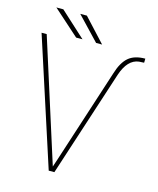

<svg xmlns="http://www.w3.org/2000/svg" viewBox="-126 -952 854 1039"><g transform="rotate(15 301.0 -432.0)"><path d="M263.2 -27.3 277.8 -70.8 449.2 -599.6Q468.3 -662.6 501.7 -691.7Q535.2 -720.7 595.7 -720.7L595.2 -697.8L566.4 -696.3Q504.4 -688.5 474.1 -598.6L279.3 0H247.6L17.1 -710.9H45.9ZM240.2 -733.9H204.6L59.1 -863.8H98.1ZM350.1 -733.9H316.4L192.9 -863.8H230Z"/></g></svg>

Font: Roboto Thin
Style: Regular
Weight: 250
Designer: Google
Version: Version 2.134; 2016